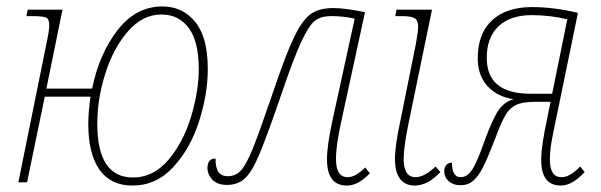

<svg xmlns="http://www.w3.org/2000/svg" viewBox="-20 -566 1867 596"><path d="M254 -182Q254 -217 261 -266H119L64 0H37L124 -430Q133 -471 133 -487Q133 -506 124 -511Q115 -516 82 -516H62L66 -536H174L124 -291H266Q288 -399 345 -472.5Q402 -546 484 -546Q547 -546 586 -498Q625 -450 625 -352Q625 -274 598 -189.5Q571 -105 518 -47.5Q465 10 391 10Q324 10 289 -39Q254 -88 254 -182ZM597 -352Q597 -437 566 -479Q535 -521 481 -521Q423 -521 377.5 -469Q332 -417 307 -338Q282 -259 282 -182Q282 -15 393 -15Q456 -15 502.5 -69.5Q549 -124 573 -203.5Q597 -283 597 -352Z M995 -71Q995 -114 1012 -192L1081 -508Q1046 -516 1008 -516Q976 -516 957.5 -501.5Q939 -487 915.5 -437Q892 -387 853 -272Q809 -144 785.5 -88Q762 -32 740 -12Q718 8 684 8Q655 8 639.5 -8Q624 -24 624 -45Q624 -58 630 -66Q636 -74 649 -74Q649 -44 658.5 -31.5Q668 -19 687 -19Q712 -19 728.5 -37.5Q745 -56 765 -105.5Q785 -155 828 -281Q868 -400 894 -453Q920 -506 946 -523.5Q972 -541 1015 -541Q1035 -541 1063 -537Q1091 -533 1113 -528L1040 -192Q1031 -150 1027 -123Q1023 -96 1023 -72Q1023 -16 1059 -16Q1072 -16 1085 -23.5Q1098 -31 1114 -46L1128 -28Q1092 10 1057 10Q995 10 995 -71Z M1206 -73Q1206 -114 1223 -192L1271 -430Q1278 -470 1278 -483Q1278 -503 1267 -509.5Q1256 -516 1227 -516H1207L1211 -536H1321L1250 -192Q1233 -111 1233 -73Q1233 -16 1270 -16Q1297 -16 1332 -49L1347 -32Q1308 10 1267 10Q1238 10 1222 -10.5Q1206 -31 1206 -73Z M1660 -69Q1660 -93 1665 -125.5Q1670 -158 1677 -191L1689 -250H1641Q1602 -250 1581.5 -240Q1561 -230 1548 -207Q1535 -184 1516 -133Q1494 -76 1480 -48Q1466 -20 1449.5 -5.5Q1433 9 1409 9Q1387 9 1373 -3.5Q1359 -16 1359 -35Q1359 -46 1365 -53.5Q1371 -61 1383 -61Q1383 -16 1410 -16Q1430 -16 1445.5 -39Q1461 -62 1485 -131Q1510 -199 1528 -224.5Q1546 -250 1574 -258Q1523 -266 1493 -299Q1463 -332 1463 -385Q1463 -462 1507.5 -503Q1552 -544 1631 -544Q1700 -544 1774 -526L1705 -191Q1695 -145 1691 -119.5Q1687 -94 1687 -70Q1687 -16 1723 -16Q1737 -16 1751 -24.5Q1765 -33 1781 -49L1795 -32Q1756 10 1721 10Q1660 10 1660 -69ZM1694 -275 1741 -506Q1688 -519 1630 -519Q1564 -519 1527.5 -484.5Q1491 -450 1491 -386Q1491 -275 1627 -275Z"/></svg>

Font: Noto Serif NarrowThin
Style: Italic
Weight: 250
Width: 4
Italic angle: -12°
Designer: Monotype Design Team
Foundry: Monotype Imaging Inc.
Version: Version 1.001